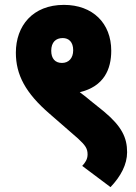

<svg xmlns="http://www.w3.org/2000/svg" viewBox="-20 -652 559 787"><path d="M45 -436C45 -346 84 -271 184 -185L300 -84C329 -57 339 -44 339 -19C339 2 328 16 317 28L433 115C475 71 501 22 501 -28C501 -88 479 -134 406 -195L350 -240C339 -250 323 -262 307 -274C407 -298 436 -369 436 -444C436 -557 360 -632 242 -632C114 -632 45 -546 45 -436ZM190 -444C190 -479 209 -496 237 -496C262 -496 280 -480 280 -446C280 -413 261 -394 234 -394C206 -394 190 -412 190 -444Z"/></svg>

Font: Noto Sans Condensed Black
Style: Italic
Weight: 900
Width: 3
Italic angle: -12°
Designer: Monotype Design Team
Foundry: Monotype Imaging Inc.
Version: Version 2.013